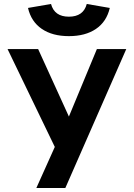

<svg xmlns="http://www.w3.org/2000/svg" viewBox="-20 -947 674 967"><path d="M256 -207 18 -700H172L327 -360L468 -700H616L309 0H163ZM327 -765Q244 -765 190.5 -801.5Q137 -838 121 -907L237 -927Q254 -863 327 -863Q400 -863 417 -927L533 -907Q517 -838 463.5 -801.5Q410 -765 327 -765Z"/></svg>

Font: NT Somic Bold
Style: Regular
Weight: 700
Designer: Ravid Balaliev — lead type designer, mastering
Michael Voronin — secret advisor, marketing
Ivan Kovalenko — best boy
Foundry: NT Type
Version: Version 0.7